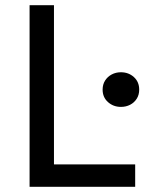

<svg xmlns="http://www.w3.org/2000/svg" viewBox="-20 -720 578 740"><path d="M94 0V-700H188V-86.5H501V0ZM446 -308Q417 -308 396.2 -326.5Q375.5 -345 375.5 -374.5Q375.5 -394.5 385 -409.5Q394.5 -424.5 410.5 -433Q426.5 -441.5 446 -441.5Q475.5 -441.5 496 -423Q516.5 -404.5 516.5 -374.5Q516.5 -354.5 507 -339.5Q497.5 -324.5 481.5 -316.2Q465.5 -308 446 -308Z"/></svg>

Font: Geologica Roman Light
Style: Regular
Weight: 300
Designer: Sindre Bremnes, Frode Helland
Foundry: Monokrom Skriftforlag AS
Version: Version 1.010;gftools[0.9.28]